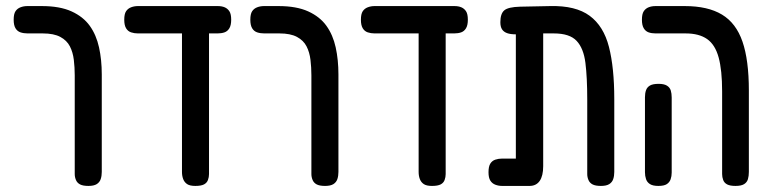

<svg xmlns="http://www.w3.org/2000/svg" viewBox="-20 -602 2531 632"><path d="M271 10Q253 10 243.5 5Q234 0 230 -9.5Q226 -19 226 -29V-354Q226 -380 223 -405Q220 -430 210 -449.5Q200 -469 178.5 -480.5Q157 -492 121 -492H71Q58 -492 47.5 -495.5Q37 -499 31 -509Q25 -519 25 -537Q25 -556 31 -565Q37 -574 47.5 -578Q58 -582 70 -582H118Q177 -582 215.5 -564.5Q254 -547 275.5 -517Q297 -487 306 -446Q315 -405 315 -357V-36Q315 -23 311.5 -12.5Q308 -2 298.5 4Q289 10 271 10Z M434 -492Q422 -492 411.5 -495.5Q401 -499 395 -509Q389 -519 389 -537Q389 -556 395 -565Q401 -574 411.5 -578Q422 -582 434 -582H697Q710 -582 719.5 -578Q729 -574 735 -565Q741 -556 741 -537Q741 -519 735 -509Q729 -499 719 -495.5Q709 -492 696 -492ZM623 10Q605 10 596 4Q587 -2 583 -12.5Q579 -23 579 -36V-501H668V-29Q668 -19 664.5 -9.5Q661 0 651.5 5Q642 10 623 10Z M1050 10Q1032 10 1022.5 5Q1013 0 1009 -9.5Q1005 -19 1005 -29V-354Q1005 -380 1002 -405Q999 -430 989 -449.5Q979 -469 957.5 -480.5Q936 -492 900 -492H850Q837 -492 826.5 -495.5Q816 -499 810 -509Q804 -519 804 -537Q804 -556 810 -565Q816 -574 826.5 -578Q837 -582 849 -582H897Q956 -582 994.5 -564.5Q1033 -547 1054.5 -517Q1076 -487 1085 -446Q1094 -405 1094 -357V-36Q1094 -23 1090.5 -12.5Q1087 -2 1077.5 4Q1068 10 1050 10Z M1213 -492Q1201 -492 1190.5 -495.5Q1180 -499 1174 -509Q1168 -519 1168 -537Q1168 -556 1174 -565Q1180 -574 1190.5 -578Q1201 -582 1213 -582H1476Q1489 -582 1498.5 -578Q1508 -574 1514 -565Q1520 -556 1520 -537Q1520 -519 1514 -509Q1508 -499 1498 -495.5Q1488 -492 1475 -492ZM1402 10Q1384 10 1375 4Q1366 -2 1362 -12.5Q1358 -23 1358 -36V-501H1447V-29Q1447 -19 1443.5 -9.5Q1440 0 1430.5 5Q1421 10 1402 10Z M1633 10Q1621 10 1610.5 6Q1600 2 1594 -7.5Q1588 -17 1588 -35Q1588 -54 1594 -63.5Q1600 -73 1610.5 -76.5Q1621 -80 1633 -80H1678V-518L1718 -490Q1695 -489 1677.5 -489Q1660 -489 1649 -493Q1638 -497 1632.5 -505.5Q1627 -514 1627 -529Q1627 -557 1640 -568Q1653 -579 1692 -580L1791 -582Q1875 -584 1921 -550Q1967 -516 1984.5 -447.5Q2002 -379 2002 -276V-36Q2002 -23 1998.5 -12.5Q1995 -2 1985.5 4Q1976 10 1958 10Q1940 10 1930.5 5Q1921 0 1917 -9.5Q1913 -19 1913 -29V-274Q1913 -347 1907 -395Q1901 -443 1878 -467.5Q1855 -492 1803 -492H1768V-55Q1768 -23 1756.5 -6.5Q1745 10 1723 10Z M2401 10Q2383 10 2373.5 5Q2364 0 2360.5 -9.5Q2357 -19 2357 -29V-301Q2357 -371 2345.5 -413Q2334 -455 2307.5 -473.5Q2281 -492 2237 -492H2138Q2125 -492 2115 -495.5Q2105 -499 2099 -509Q2093 -519 2093 -537Q2093 -556 2099 -565Q2105 -574 2115 -578Q2125 -582 2138 -582H2234Q2310 -582 2356.5 -554Q2403 -526 2424 -465Q2445 -404 2445 -304V-36Q2445 -23 2442 -12.5Q2439 -2 2429.5 4Q2420 10 2401 10ZM2147 10Q2129 10 2119.5 4Q2110 -2 2106.5 -12.5Q2103 -23 2103 -35V-282Q2103 -295 2106.5 -305Q2110 -315 2119.5 -320.5Q2129 -326 2148 -326Q2166 -326 2175.5 -320Q2185 -314 2188 -304Q2191 -294 2191 -281V-34Q2191 -22 2187.5 -12Q2184 -2 2175 4Q2166 10 2147 10Z"/></svg>

Font: Fredoka Condensed
Style: Regular
Weight: 400
Width: 3
Designer: Ben Nathan
Foundry: Milena B. Brandão, Ben Nathan
Version: Version 2.001